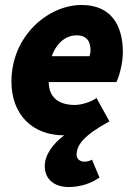

<svg xmlns="http://www.w3.org/2000/svg" viewBox="-20 -532 542 772"><path d="M256 220C306 220 348 204 380 182L350 110C342 114 334 118 320 118C302 118 288 108 288 90C288 50 319 11 420 -44L368 -138C346 -122 308 -110 280 -110C222 -110 176 -136 176 -202H448C456 -216 474 -272 474 -322C474 -426 430 -512 308 -512C174 -512 26 -388 26 -204C26 -70 112 12 236 12H238C193 46 160 90 160 136C160 190 200 220 256 220ZM188 -306C210 -366 250 -390 288 -390C330 -390 344 -364 344 -330C344 -321 342 -313 340 -306Z"/></svg>

Font: Source Sans Pro Black
Style: Italic
Weight: 900
Italic angle: -11°
Designer: Paul D. Hunt
Foundry: Adobe Systems Incorporated
Version: Version 3.006;hotconv 1.0.111;makeotfexe 2.5.65597